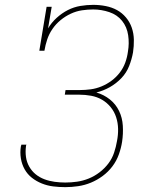

<svg xmlns="http://www.w3.org/2000/svg" viewBox="-20 -763 640 791"><path d="M249 8Q224 8 199.5 5Q175 2 152.5 -7Q130 -16 111.5 -30.5Q93 -45 81.5 -65.5Q70 -86 66 -110.5Q62 -135 66 -160Q67 -161 67 -163Q67 -165 68 -167H89Q88 -166 87.5 -164Q87 -162 87 -160Q84 -138 87 -116.5Q90 -95 100.5 -76.5Q111 -58 127 -45Q143 -32 163 -24.5Q183 -17 205 -14Q227 -11 249 -11Q273 -11 297.5 -14.5Q322 -18 345.5 -27.5Q369 -37 390 -53Q411 -69 426.5 -89.5Q442 -110 450 -134Q458 -158 462 -182Q467 -207 466.5 -232Q466 -257 458.5 -280Q451 -303 436 -321.5Q421 -340 400.5 -352Q380 -364 355.5 -368.5Q331 -373 305 -373H247L250 -392H309Q331 -392 353.5 -395Q376 -398 398 -407Q420 -416 439.5 -430.5Q459 -445 473.5 -464Q488 -483 496 -505Q504 -527 507 -550Q513 -584 508 -618Q503 -652 483 -677Q463 -702 430.5 -713Q398 -724 364 -724Q341 -724 317.5 -720.5Q294 -717 271.5 -706.5Q249 -696 229.5 -680Q210 -664 196 -643.5Q182 -623 174.5 -600.5Q167 -578 163 -554H142L172 -735H193L178 -646Q192 -670 213.5 -689.5Q235 -709 259.5 -721.5Q284 -734 311 -738.5Q338 -743 364 -743Q390 -743 415.5 -738Q441 -733 462 -721.5Q483 -710 499 -691Q515 -672 523 -648.5Q531 -625 531.5 -599Q532 -573 528 -547Q523 -519 512 -491Q501 -463 480 -441Q459 -419 432.5 -404Q406 -389 377 -382Q408 -373 432.5 -353.5Q457 -334 470.5 -306Q484 -278 486 -245Q488 -212 483 -179Q479 -153 469.5 -126.5Q460 -100 443 -77.5Q426 -55 403 -38Q380 -21 354.5 -10.5Q329 0 302 4Q275 8 249 8Z"/></svg>

Font: Iosevka Curly Slab ThEx
Style: Italic
Weight: 100
Width: 7
Italic angle: -9°
Monospace: yes
Designer: Belleve Invis
Foundry: Belleve Invis
Version: Version 11.1.0; ttfautohint (v1.8.3)